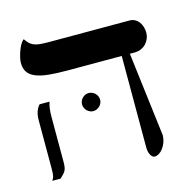

<svg xmlns="http://www.w3.org/2000/svg" viewBox="-95 -713 825 822"><g transform="rotate(-15 317.5 -302.0)"><path d="M117.7 -330.6Q108.9 -306.2 108.9 -266.6V-65.9Q108.9 -51.8 107.4 -43Q106 -34.2 102.5 -27.6Q99.1 -21 93.3 -14.9Q87.4 -8.8 78.1 0H41.5Q45.4 -6.3 47.6 -11.5Q49.8 -16.6 50.3 -20.5Q52.2 -28.3 52.2 -50.3V-265.1Q52.2 -288.1 58.1 -304.4Q64 -320.8 73.7 -330.6ZM466.8 -439.5H226.1Q177.7 -439.5 142.8 -443.1Q107.9 -446.8 85.4 -456.3Q63 -465.8 52.5 -481.7Q42 -497.6 42 -522.5Q42 -532.2 45.2 -546.1Q48.3 -560.1 53.5 -574.2Q58.6 -588.4 65.4 -600.1Q72.3 -611.8 80.1 -617.2Q88.4 -605.5 95.9 -597.9Q103.5 -590.3 114 -585.7Q124.5 -581.1 140.6 -579.3Q156.7 -577.6 182.1 -577.6H537.6Q551.3 -577.6 562 -571.8Q572.8 -565.9 579.8 -556.2Q586.9 -546.4 590.6 -534.2Q594.2 -522 594.2 -508.8Q594.2 -496.1 589.6 -483.9Q585 -471.7 575.9 -461.7Q566.9 -451.7 553.7 -445.6Q540.5 -439.5 522.9 -439.5H502.9L548.8 -65.4Q548.3 -49.3 543 -34.9Q537.6 -20.5 529.5 -9.8Q521.5 1 511.5 7.1Q501.5 13.2 491.7 13.2Q482.4 13.2 474.6 0Q466.8 -13.2 466.8 -35.2ZM329.1 -282.7Q329.1 -274.9 325.9 -267.6Q322.8 -260.3 317.1 -254.9Q311.5 -249.5 304.2 -246.1Q296.9 -242.7 288.6 -242.7Q280.3 -242.7 273.2 -246.1Q266.1 -249.5 260.7 -254.9Q255.4 -260.3 252.2 -267.6Q249 -274.9 249 -282.7Q249 -298.8 260.7 -310.8Q272.5 -322.8 288.6 -322.8Q296.9 -322.8 304.2 -319.6Q311.5 -316.4 317.1 -310.8Q322.8 -305.2 325.9 -297.9Q329.1 -290.5 329.1 -282.7Z"/></g></svg>

Font: Cardo
Style: Bold
Weight: 700
Designer: David J. Perry
Foundry: David J. Perry
Version: Version 1.0011